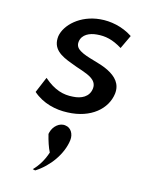

<svg xmlns="http://www.w3.org/2000/svg" viewBox="-121 -556 710 948"><g transform="rotate(15 234.5 -82.5)"><path d="M201 216C187 260 164 294 141 317C146 318 149 319 154 320C221 278 274 203 283 131C287 98 269 70 242 67C211 61 181 88 173 120C173 123 171 125 171 129C179 162 190 195 201 216ZM56 -55C107 -10 174 5 234 2C353 -2 427 -69 437 -148C443 -199 413 -230 370 -252C321 -277 259 -283 220 -307C207 -315 194 -327 197 -350C202 -388 239 -404 275 -407C318 -411 356 -403 405 -373L438 -443C385 -478 323 -489 271 -484C172 -475 103 -410 93 -350C85 -285 131 -259 192 -237C227 -222 272 -213 301 -193C314 -184 328 -169 325 -144C320 -100 281 -82 240 -80C192 -76 145 -88 90 -136Z"/></g></svg>

Font: Bluebird
Style: LiNrwObl
Weight: 300
Designer: Jasper
Foundry: Cannot Into Space Fonts
Version: Version 0.98